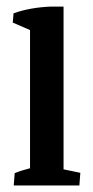

<svg xmlns="http://www.w3.org/2000/svg" viewBox="-20 -567 285 587"><path d="M22 0 24.9 -37.6Q43.5 -45.4 71.8 -52.7V-475.1L19 -498L21.5 -526.4Q72.3 -544.4 136.2 -546.9H174.3V-49.3L225.6 -38.6L222.7 0Z"/></svg>

Font: Markazi Text SemiBold
Style: Regular
Weight: 600
Designer: Borna Izadpanah (Arabic designer), Fiona Ross (Arabic design director) and Florian Runge (Latin designer)
Foundry: Borna Izadpanah and Florian Runge
Version: Version 1.001; ttfautohint (v1.8.3)